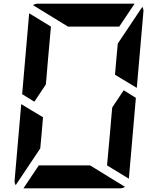

<svg xmlns="http://www.w3.org/2000/svg" viewBox="-20 -1020 856 1040"><path d="M610 -698 618 -784 751 -983Q758 -970 757 -959L721 -544L603 -615ZM650 -531 716 -490 678 -52 560 -124 561 -138 564 -170 576 -302 584 -396 588 -438ZM206 -302 198 -216 65 -17Q58 -30 59 -41L95 -456L151 -422L178 -406L213 -385ZM166 -469 100 -510 138 -948 256 -876 240 -698 231 -590 228 -562ZM348 -876 159 -992Q170 -1000 184 -1000H390H514H709L626 -876H587H503H379ZM468 -124 657 -8Q646 0 632 0H426H302H107L190 -124H229H313H437Z"/></svg>

Font: DSEG14 Modern Mini
Style: Bold Italic
Weight: 700
Italic angle: -5°
Designer: Keshikan(Twitter:@keshinomi_88pro)
Version: Version 0.46